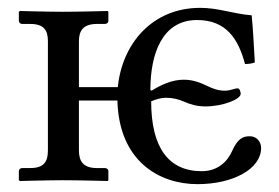

<svg xmlns="http://www.w3.org/2000/svg" viewBox="-20 -459 711 489"><path d="M279 -203C283 -48 386 10 483 10C574 10 645 -29 645 -82C645 -98 634 -112 616 -112C599 -112 585 -106 571 -74C559 -47 534 -23 494 -23C410 -23 365 -82 365 -201C377 -206 390 -210 403 -210C421 -210 435 -206 449 -200C465 -193 481 -188 504 -188C547 -188 593 -206 593 -220C593 -224 591 -234 585 -234C578 -234 566 -228 553 -228C536 -228 522 -233 506 -241C489 -249 471 -256 448 -256C419 -256 392 -244 366 -228L363 -230C363 -322 393 -408 482 -408C556 -408 587 -360 604 -296C613 -296 621 -297 629 -300C626 -349 625 -379 621 -420C572 -424 537 -439 490 -439C367 -439 291 -347 280 -237H181V-354C181 -382 193 -398 227 -398H247C252 -398 256 -401 256 -406V-429L254 -431C254 -431 181 -429 140 -429C103 -429 31 -431 31 -431L28 -429V-406C28 -401 32 -398 37 -398H57C92 -398 102 -382 102 -354V-76C102 -47 92 -31 57 -31H37C32 -31 28 -28 28 -23V0L31 2C31 2 103 0 140 0C181 0 254 2 254 2L256 0V-23C256 -28 252 -31 247 -31H227C193 -31 181 -47 181 -76V-203Z"/></svg>

Font: Libertinus Serif
Style: Regular
Weight: 400
Designer: Philipp H. Poll, Khaled Hosny
Foundry: Caleb Maclennan
Version: Version 7.050;RELEASE